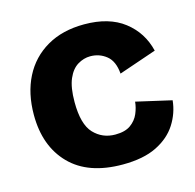

<svg xmlns="http://www.w3.org/2000/svg" viewBox="-87 -631 745 734"><g transform="rotate(-15 286.0 -264.0)"><path d="M312 14Q176 14 104 -59.5Q32 -133 32 -257Q32 -342 64.5 -406Q97 -470 159 -506Q221 -542 307 -542Q405 -542 464.5 -496Q524 -450 542 -375L393 -324Q389 -374 361.5 -396Q334 -418 298 -418Q272 -418 248 -403.5Q224 -389 209.5 -355.5Q195 -322 195 -264Q195 -176 229 -140Q263 -104 314 -104Q353 -104 375 -120Q397 -136 407 -159.5Q417 -183 419 -206L559 -174Q554 -124 526.5 -81Q499 -38 446.5 -12Q394 14 312 14Z"/></g></svg>

Font: Bricolage Grotesque 10pt ExtraBold
Style: Regular
Weight: 800
Designer: Mathieu Triay
Foundry: Atelier Triay
Version: Version 1.000; ttfautohint (v1.8.4.7-5d5b);gftools[0.9.32]